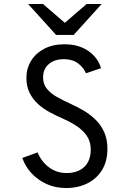

<svg xmlns="http://www.w3.org/2000/svg" viewBox="-20 -935 656 967"><path d="M313 12Q258.5 12 214 -8.5Q169.5 -29 138 -63.2Q106.5 -97.5 92.5 -139.5L169 -167.5Q188 -121.5 226.5 -92.5Q265 -63.5 315.5 -63.5Q371.5 -63.5 404.2 -94Q437 -124.5 437 -182.5Q437 -222 417.2 -250.8Q397.5 -279.5 365.5 -300.5Q333.5 -321.5 297 -337.5Q264.5 -351.5 231.8 -369Q199 -386.5 172.2 -410.5Q145.5 -434.5 129.2 -467.2Q113 -500 113 -543.5Q113 -589.5 136 -627.8Q159 -666 202 -689Q245 -712 305 -712Q376.5 -712 425.5 -677.8Q474.5 -643.5 488.5 -591.5L413 -566Q401 -595 373 -616Q345 -637 302 -637Q254 -637 225.5 -612Q197 -587 197 -545Q197 -511.5 216 -488Q235 -464.5 266.5 -446.8Q298 -429 336 -412Q368 -397.5 400.5 -378.5Q433 -359.5 460.5 -333Q488 -306.5 504.5 -270.2Q521 -234 521 -185.5Q521 -122.5 493.8 -78.5Q466.5 -34.5 419.5 -11.2Q372.5 12 313 12ZM262.5 -759 121.5 -915H196.5L306.5 -820L416.5 -915H492L351 -759Z"/></svg>

Font: Overpass Mono
Style: Regular
Weight: 400
Designer: Delve Withrington, Dave Bailey
Foundry: Delve Fonts LLC
Version: Version 4.000